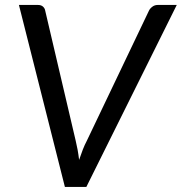

<svg xmlns="http://www.w3.org/2000/svg" viewBox="-20 -736 716 756"><path d="M676 -716.5 320 0H235.5L54.5 -716.5H129.5Q142 -716.5 149.2 -710Q156.5 -703.5 158 -694L278 -182Q282 -166 285.5 -146.8Q289 -127.5 291.5 -106.5Q298.5 -127.5 306 -146.8Q313.5 -166 322 -182L566.5 -694Q570.5 -702.5 579.8 -709.5Q589 -716.5 601 -716.5Z"/></svg>

Font: Lato 2
Style: Italic
Weight: 400
Italic angle: -7°
Designer: Lukasz Dziedzic with Adam Twardoch and Botio Nikoltchev
Foundry: tyPoland Lukasz Dziedzic
Version: Version 2.015; 2015-08-06; http://www.latofonts.com/